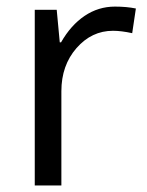

<svg xmlns="http://www.w3.org/2000/svg" viewBox="-20 -565 448 585"><path d="M330.1 -544.9Q365.7 -544.9 394 -539.1L382.8 -463.9Q349.6 -471.2 324.2 -471.2Q259.3 -471.2 213.1 -418.5Q167 -365.7 167 -287.1V0H85.9V-535.2H152.8L162.1 -436H166Q195.8 -488.3 237.8 -516.6Q279.8 -544.9 330.1 -544.9Z"/></svg>

Font: QFn4     
Style: Regular
Weight: 400
Foundry: Ascender Corporation
Version: Version 1.10